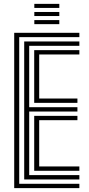

<svg xmlns="http://www.w3.org/2000/svg" viewBox="-20 -969 457 989"><path d="M53.2 0V-800H388.8V-777.7H79V-22.3H388.8V0ZM156.2 -89.3V-372.2H378.8V-349.9H181.9V-111.6H388.8V-89.3ZM104.7 -44.6V-755.4H388.8V-733H130.4V-416.8H378.8V-394.5H130.4V-67H388.8V-44.6ZM156.2 -439.2V-710.7H388.8V-688.4H181.9V-461.5H378.8V-439.2ZM156.8 -928.2V-949.1H285.5V-928.2ZM156.8 -844.6V-865.5H285.5V-844.6ZM156.8 -886.4V-907.3H285.5V-886.4Z"/></svg>

Font: Big Shoulders Inline Text SC Thin
Style: Regular
Weight: 100
Designer: Patric King
Foundry: XO Type Co
Version: Version 2.002